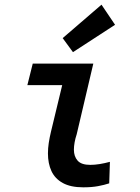

<svg xmlns="http://www.w3.org/2000/svg" viewBox="-20 -794 600 821"><path d="M336 7Q282 7 248.5 -11.5Q215 -30 200 -62.5Q185 -95 185 -138Q185 -160 188.5 -183Q192 -206 198 -231L246 -430H97L120 -522H379L308 -220Q302 -202 299 -185Q296 -168 296 -154Q296 -125 312 -107Q328 -89 366 -89Q385 -89 406.5 -92.5Q428 -96 450 -102L447 -10Q426 -3 399 2Q372 7 336 7ZM292 -571 248 -631 414 -774 472 -688Z"/></svg>

Font: Ubuntu Sans Mono Medium
Style: Italic
Weight: 500
Italic angle: -13.5°
Monospace: yes
Designer: Dalton Maag Ltd
Foundry: Dalton Maag Ltd
Version: Version 1.006